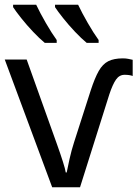

<svg xmlns="http://www.w3.org/2000/svg" viewBox="-20 -786 577 806"><path d="M496 -541Q508 -541 518 -539Q528 -537 537 -535V-467Q524 -472 503 -472Q481 -472 467 -452Q453 -432 439 -390L316 0H199L0 -536H92L219 -181Q234 -139 244 -107.5Q254 -76 256 -62H260Q264 -83 272 -119Q280 -155 291 -189L361 -407Q378 -459 394.5 -488Q411 -517 434.5 -529Q458 -541 496 -541ZM308 -766Q324 -732 348.5 -689.5Q373 -647 394 -618V-606H344Q322 -624 295 -652.5Q268 -681 245 -710Q222 -739 211 -756V-766ZM132 -766Q148 -732 172.5 -689.5Q197 -647 218 -618V-606H168Q146 -624 119 -652.5Q92 -681 69 -710Q46 -739 35 -756V-766Z"/></svg>

Font: Noto IKEA Simplified Chinese
Style: Regular
Weight: 400
Designer: Monotype Design Team
Foundry: Monotype Imaging Inc.
Version: Version 1.100